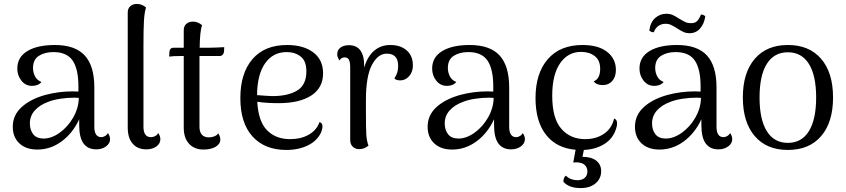

<svg xmlns="http://www.w3.org/2000/svg" viewBox="-20 -750 4303 977"><path d="M540 -42Q540 -20 519.5 -5Q499 10 470 10Q427 10 405 -20Q383 -50 383 -114V-143Q350 -72 293.5 -30.5Q237 11 170 11Q112 11 78.5 -20.5Q45 -52 45 -105Q45 -164 90 -205Q135 -246 211 -267Q278 -285 350 -285Q370 -285 379 -284V-310Q379 -399 349.5 -442Q320 -485 252 -485Q208 -485 178 -466Q148 -447 148 -404Q148 -381 158.5 -361Q169 -341 191 -333Q175 -313 143 -313Q110 -313 89 -339.5Q68 -366 68 -401Q68 -459 119 -490Q170 -521 259 -521Q362 -521 411 -468Q460 -415 460 -305V-105Q460 -52 496 -52Q504 -52 514 -57.5Q524 -63 529 -73Q540 -58 540 -42ZM381 -252 358 -253Q323 -253 287 -247.5Q251 -242 226 -232Q182 -216 157 -188Q132 -160 132 -122Q132 -89 149 -67Q166 -45 202 -45Q242 -45 283.5 -74.5Q325 -104 352.5 -152Q380 -200 381 -252Z M630 -101V-686Q630 -707 643 -718.5Q656 -730 677 -730Q702 -730 723 -712Q715 -686 712.5 -645Q710 -604 710 -517V-105Q710 -79 719.5 -65.5Q729 -52 748 -52Q759 -52 769.5 -57.5Q780 -63 785 -73Q796 -58 796 -42Q796 -19 775.5 -4.5Q755 10 725 10Q680 10 655 -19Q630 -48 630 -101Z M1121 -510 1120 -488Q1119 -478 1113 -471.5Q1107 -465 1098 -465H995V-427V-105Q995 -79 1007 -65Q1019 -51 1043 -51Q1058 -51 1071.5 -56.5Q1085 -62 1090 -72Q1101 -57 1101 -40Q1101 -17 1077 -3Q1053 11 1016 11Q969 11 942 -18.5Q915 -48 915 -100V-465H901Q860 -465 841 -462L842 -485Q843 -507 864 -507H915V-596Q915 -617 928 -628.5Q941 -640 962 -640Q987 -640 1008 -622Q997 -588 996 -507H1036Q1052 -507 1078.5 -508Q1105 -509 1121 -510Z M1621 -106Q1621 -96 1615 -79Q1596 -35 1548.5 -11Q1501 13 1437 13Q1327 13 1265 -55.5Q1203 -124 1203 -251Q1203 -377 1264.5 -449Q1326 -521 1441 -521Q1524 -521 1574 -483.5Q1624 -446 1624 -377Q1624 -303 1564 -264Q1504 -225 1397 -225Q1338 -225 1289 -232Q1295 -131 1339.5 -86.5Q1384 -42 1456 -42Q1511 -42 1551 -64.5Q1591 -87 1606 -129Q1621 -124 1621 -106ZM1288 -266Q1336 -262 1366 -261Q1446 -261 1492.5 -289.5Q1539 -318 1539 -387Q1539 -440 1510 -462.5Q1481 -485 1438 -485Q1370 -485 1329.5 -428.5Q1289 -372 1288 -266Z M2081 -417Q2081 -384 2062 -362.5Q2043 -341 2017 -341Q1995 -341 1987 -351Q1998 -368 2002 -382.5Q2006 -397 2006 -415Q2006 -477 1948 -477Q1903 -477 1872.5 -419.5Q1842 -362 1842 -241V-187Q1842 -97 1844 -65Q1846 -33 1855 -9Q1834 9 1808 9Q1788 9 1775 -3.5Q1762 -16 1762 -38V-406Q1762 -434 1755.5 -446Q1749 -458 1734 -458Q1715 -458 1708 -442Q1696 -459 1696 -474Q1696 -495 1712 -507.5Q1728 -520 1756 -520Q1795 -520 1814.5 -492.5Q1834 -465 1833 -411V-406Q1850 -463 1884 -492Q1918 -521 1966 -521Q2018 -521 2049.5 -493.5Q2081 -466 2081 -417Z M2651 -42Q2651 -20 2630.5 -5Q2610 10 2581 10Q2538 10 2516 -20Q2494 -50 2494 -114V-143Q2461 -72 2404.5 -30.5Q2348 11 2281 11Q2223 11 2189.5 -20.5Q2156 -52 2156 -105Q2156 -164 2201 -205Q2246 -246 2322 -267Q2389 -285 2461 -285Q2481 -285 2490 -284V-310Q2490 -399 2460.5 -442Q2431 -485 2363 -485Q2319 -485 2289 -466Q2259 -447 2259 -404Q2259 -381 2269.5 -361Q2280 -341 2302 -333Q2286 -313 2254 -313Q2221 -313 2200 -339.5Q2179 -366 2179 -401Q2179 -459 2230 -490Q2281 -521 2370 -521Q2473 -521 2522 -468Q2571 -415 2571 -305V-105Q2571 -52 2607 -52Q2615 -52 2625 -57.5Q2635 -63 2640 -73Q2651 -58 2651 -42ZM2492 -252 2469 -253Q2434 -253 2398 -247.5Q2362 -242 2337 -232Q2293 -216 2268 -188Q2243 -160 2243 -122Q2243 -89 2260 -67Q2277 -45 2313 -45Q2353 -45 2394.5 -74.5Q2436 -104 2463.5 -152Q2491 -200 2492 -252Z M3120 -122Q3120 -109 3115 -95Q3100 -46 3056.5 -18Q3013 10 2951 13L2944 48Q2989 48 3014 67.5Q3039 87 3039 121Q3039 159 3010.5 183Q2982 207 2935 207Q2875 207 2847 175V171Q2847 164 2850.5 155.5Q2854 147 2859 144Q2861 145 2868.5 151.5Q2876 158 2889.5 162.5Q2903 167 2919 167Q2942 167 2955.5 155Q2969 143 2969 122Q2969 102 2955 89Q2941 76 2911 76L2897 77L2909 12Q2812 4 2758.5 -64Q2705 -132 2705 -251Q2705 -377 2767.5 -449Q2830 -521 2944 -521Q3025 -521 3069.5 -486Q3114 -451 3114 -394Q3114 -359 3095.5 -338Q3077 -317 3048 -317Q3015 -317 3001 -336Q3034 -349 3034 -400Q3034 -443 3006.5 -464.5Q2979 -486 2937 -486Q2870 -486 2830 -428Q2790 -370 2790 -263Q2790 -148 2836 -95Q2882 -42 2958 -42Q3013 -42 3053 -69Q3093 -96 3105 -147Q3120 -142 3120 -122Z M3706 -42Q3706 -20 3685.5 -5Q3665 10 3636 10Q3593 10 3571 -20Q3549 -50 3549 -114V-143Q3516 -72 3459.5 -30.5Q3403 11 3336 11Q3278 11 3244.5 -20.5Q3211 -52 3211 -105Q3211 -164 3256 -205Q3301 -246 3377 -267Q3444 -285 3516 -285Q3536 -285 3545 -284V-310Q3545 -399 3515.5 -442Q3486 -485 3418 -485Q3374 -485 3344 -466Q3314 -447 3314 -404Q3314 -381 3324.5 -361Q3335 -341 3357 -333Q3341 -313 3309 -313Q3276 -313 3255 -339.5Q3234 -366 3234 -401Q3234 -459 3285 -490Q3336 -521 3425 -521Q3528 -521 3577 -468Q3626 -415 3626 -305V-105Q3626 -52 3662 -52Q3670 -52 3680 -57.5Q3690 -63 3695 -73Q3706 -58 3706 -42ZM3547 -252 3524 -253Q3489 -253 3453 -247.5Q3417 -242 3392 -232Q3348 -216 3323 -188Q3298 -160 3298 -122Q3298 -89 3315 -67Q3332 -45 3368 -45Q3408 -45 3449.5 -74.5Q3491 -104 3518.5 -152Q3546 -200 3547 -252ZM3489 -581Q3472 -581 3458.5 -587Q3445 -593 3425 -606Q3408 -617 3395 -623Q3382 -629 3367 -629Q3345 -629 3329.5 -617.5Q3314 -606 3307 -586H3305Q3293 -586 3284 -595Q3290 -638 3314.5 -659Q3339 -680 3371 -680Q3389 -680 3403.5 -673.5Q3418 -667 3436 -655Q3456 -643 3468 -637.5Q3480 -632 3496 -632Q3517 -632 3527.5 -643Q3538 -654 3547 -676Q3560 -676 3569 -667Q3563 -628 3542 -604.5Q3521 -581 3489 -581Z M3760 -254Q3760 -380 3820.5 -450.5Q3881 -521 3989 -521Q4098 -521 4158.5 -450.5Q4219 -380 4219 -254Q4219 -128 4158.5 -57.5Q4098 13 3989 13Q3881 13 3820.5 -57.5Q3760 -128 3760 -254ZM4133 -254Q4133 -366 4096 -425Q4059 -484 3989 -484Q3919 -484 3882 -425Q3845 -366 3845 -254Q3845 -142 3882 -82.5Q3919 -23 3989 -23Q4059 -23 4096 -82.5Q4133 -142 4133 -254Z"/></svg>

Font: Arima Madurai
Style: Regular
Weight: 400
Designer: Joana Correia and Natanael Gama
Foundry: NDISCOVER
Version: Version 1.019